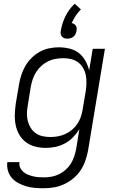

<svg xmlns="http://www.w3.org/2000/svg" viewBox="-20 -780 640 1023"><path d="M212 223Q188 223 164.5 221Q141 219 119.5 212.5Q98 206 78 195.5Q58 185 43.5 168.5Q29 152 22.5 130Q16 108 19 84H84Q81 100 87.5 113.5Q94 127 104.5 136Q115 145 128.5 150.5Q142 156 156.5 159.5Q171 163 186 164Q201 165 216 165Q236 165 256.5 161Q277 157 296 147.5Q315 138 331 123.5Q347 109 358 91Q369 73 375.5 53Q382 33 386 13L403 -92Q389 -69 369.5 -49Q350 -29 326 -16Q302 -3 275.5 2.5Q249 8 224 8Q195 8 167.5 1Q140 -6 118.5 -22Q97 -38 83 -62Q69 -86 63.5 -113.5Q58 -141 59 -170Q60 -199 64 -228L81 -328Q85 -353 93 -378.5Q101 -404 114.5 -427.5Q128 -451 148 -471Q168 -491 191.5 -504Q215 -517 241.5 -522.5Q268 -528 293 -528Q322 -528 350.5 -521Q379 -514 400 -497.5Q421 -481 434.5 -457Q448 -433 455 -405L474 -520H539L449 23Q444 50 434.5 77Q425 104 409 128Q393 152 370 171Q347 190 320.5 202Q294 214 266.5 218.5Q239 223 212 223ZM248 -50Q268 -50 288 -53.5Q308 -57 327 -65.5Q346 -74 362.5 -87.5Q379 -101 391 -118.5Q403 -136 410 -155.5Q417 -175 420 -195L437 -295Q440 -316 440.5 -338Q441 -360 437 -380Q433 -400 422.5 -418Q412 -436 396 -448Q380 -460 359.5 -465Q339 -470 318 -470Q298 -470 277 -466.5Q256 -463 236.5 -453.5Q217 -444 200.5 -429Q184 -414 172.5 -396Q161 -378 154.5 -358.5Q148 -339 144 -318L128 -218Q124 -197 123.5 -176Q123 -155 128 -135.5Q133 -116 143.5 -99Q154 -82 170 -70.5Q186 -59 206.5 -54.5Q227 -50 248 -50ZM339 -574Q331 -574 323 -576.5Q315 -579 310 -585Q305 -591 303.5 -599Q302 -607 304 -616Q310 -655 328.5 -693Q347 -731 378 -760L411 -730Q395 -714 383 -695.5Q371 -677 362 -657Q369 -656 375 -652Q381 -648 384.5 -642.5Q388 -637 388.5 -630Q389 -623 388 -616Q386 -607 382.5 -599Q379 -591 372 -585Q365 -579 356 -576.5Q347 -574 339 -574Z"/></svg>

Font: Iosevka Light Extended
Style: Italic
Weight: 300
Width: 7
Italic angle: -9°
Monospace: yes
Designer: Belleve Invis
Foundry: Belleve Invis
Version: Version 32.5.0; ttfautohint (v1.8.4)